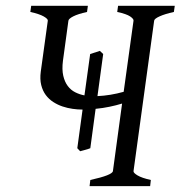

<svg xmlns="http://www.w3.org/2000/svg" viewBox="-20 -635 616 655"><path d="M320.8 -461.4 332 -450.7 312.5 -307.1Q356.4 -309.1 401.9 -321.8L435.5 -564.5Q436.5 -570.3 424.1 -578.9Q411.6 -587.4 379.9 -594.2L382.8 -615.2H576.2L573.2 -594.2Q542.5 -587.4 524.7 -579.3Q506.8 -571.3 505.9 -564.5L435.5 -51.3Q434.6 -45.4 449.2 -36.6Q463.9 -27.8 494.6 -21L492.2 0H285.6L288.1 -21Q363.3 -37.6 365.2 -51.3L396.5 -281.7Q376 -275.4 353.5 -270.8Q331.1 -266.1 306.2 -263.7L288.1 -129.4Q279.8 -126 270.8 -123.8Q261.7 -121.6 253.4 -119.1L243.7 -129.4L261.7 -261.2H260.3Q245.1 -261.2 227.8 -263.7Q210.4 -266.1 193.6 -271.7Q176.8 -277.3 161.9 -286.9Q147 -296.4 136.2 -310.8Q125.5 -325.2 120.6 -345Q115.7 -364.7 119.1 -390.6L143.1 -564.5Q144 -570.3 129.2 -578.9Q114.3 -587.4 83.5 -594.2L86.4 -615.2H279.8L276.9 -594.2Q246.1 -587.4 230.2 -579.3Q214.4 -571.3 213.4 -564.5L194.8 -428.2Q190.9 -397.9 195.8 -376.7Q200.7 -355.5 211.2 -341.6Q221.7 -327.6 236.8 -320.1Q252 -312.5 268.1 -309.6L287.6 -450.7Z"/></svg>

Font: Gentium Plus CyrE
Style: Italic
Weight: 400
Italic angle: -8°
Designer: J. Victor Gaultney, Annie Olsen, Iska Routamaa, Becca Hirsbrunner
Foundry: SIL International
Version: Version 5.000